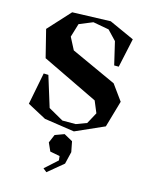

<svg xmlns="http://www.w3.org/2000/svg" viewBox="-146 -814 962 1213"><g transform="rotate(15 335.0 -207.0)"><path d="M587.9 -646 546.9 -456.1H517.1L481.9 -606L423.8 -667L319.8 -686L231.9 -649.9L205.1 -561L246.1 -481.9L543 -346.2L616.2 -245.1L565.9 -70.8L378.9 12.2L182.1 -17.1L59.1 -83L100.1 -292L130.9 -291L192.9 -90.8L291 -35.2H377.9L446.8 -61L486.8 -134.8L455.1 -210.9L86.9 -388.2L42 -567.9L173.8 -711.9L423.8 -720.2ZM244.1 120.1 267.1 65.9 327.1 43.9 383.8 75.2 397 143.1 377.9 223.1 277.8 306.2 253.9 287.1 335 213.9 332 186 268.1 173.8Z"/></g></svg>

Font: Ortica Angular Bold
Style: Regular
Weight: 700
Designer: Benedetta Bovani
Foundry: Collletttivo
Version: Version 2.000;Glyphs 3.1.2 (3151)